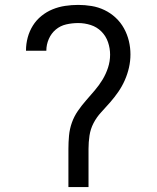

<svg xmlns="http://www.w3.org/2000/svg" viewBox="-20 -763 640 783"><path d="M259 0V-156Q259 -183 261.5 -210Q264 -237 273 -262.5Q282 -288 297.5 -310.5Q313 -333 331 -353.5Q349 -374 366.5 -394.5Q384 -415 398 -438Q412 -461 420.5 -487Q429 -513 429 -540Q429 -566 420.5 -591Q412 -616 393.5 -634.5Q375 -653 350 -661Q325 -669 299 -669Q274 -669 250 -663.5Q226 -658 207.5 -642.5Q189 -627 179 -604Q169 -581 169 -557V-556H86V-557Q86 -584 93 -610Q100 -636 114 -658.5Q128 -681 149 -698Q170 -715 194.5 -725Q219 -735 245.5 -739Q272 -743 299 -743Q326 -743 353.5 -738.5Q381 -734 406 -722Q431 -710 451.5 -691Q472 -672 485.5 -647.5Q499 -623 505.5 -596Q512 -569 512 -541Q512 -514 506 -487.5Q500 -461 489 -436Q478 -411 462.5 -388.5Q447 -366 429 -345.5Q411 -325 392.5 -305Q374 -285 361.5 -261Q349 -237 345 -210Q341 -183 341 -156V0Z"/></svg>

Font: Iosevka Aile
Style: Regular
Weight: 400
Designer: Belleve Invis
Foundry: Belleve Invis
Version: Version 28.0.1; ttfautohint (v1.8.4)